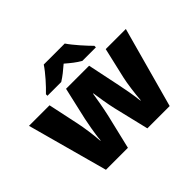

<svg xmlns="http://www.w3.org/2000/svg" viewBox="-166 -1097 1242 1242"><g transform="rotate(-45 455.0 -476.0)"><path d="M552 -859H360C330 -813 272 -749 234 -713V-699H360C395 -721 420 -742 455 -772C490 -742 518 -719 553 -699H677V-713C643 -747 583 -813 552 -859ZM484 -335 542 -93H746L898 -646H714L665 -434C655 -391 644 -306 640 -252H637C632 -304 617 -382 609 -420L562 -646H351L300 -423C296 -404 276 -305 273 -252H270C267 -305 255 -387 245 -434L200 -646H12L163 -93H364L420 -328C433 -385 448 -470 452 -500H455C459 -470 472 -385 484 -335Z"/></g></svg>

Font: Noto Sans Telugu UI Black
Style: Regular
Weight: 900
Designer: Jelle Bosma - Monotype Design Team
Foundry: Monotype Imaging Inc.
Version: Version 2.005